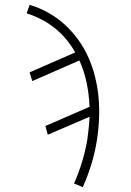

<svg xmlns="http://www.w3.org/2000/svg" viewBox="-20 -558 540 791"><path d="M321 213 285 198Q304 155 318 109Q332 63 340 16Q340 16 340 15.5Q340 15 340 15Q343 -8 345.5 -31Q348 -54 349 -77L177 -3L167 -39L349 -118Q347 -168 337 -216.5Q327 -265 307 -309L113 -224L102 -260L290 -342Q274 -370 253 -395.5Q232 -421 206.5 -441.5Q181 -462 151.5 -477.5Q122 -493 90 -503L102 -538Q143 -526 180 -505Q217 -484 247.5 -456Q278 -428 302.5 -394Q327 -360 344 -322Q361 -284 371.5 -242Q382 -200 386 -157Q390 -114 388 -68.5Q386 -23 379 21Q371 71 356.5 118.5Q342 166 321 213Z"/></svg>

Font: Iosevka Curly XLtObl
Style: Regular
Weight: 200
Italic angle: -9°
Monospace: yes
Designer: Belleve Invis
Foundry: Belleve Invis
Version: Version 11.1.0; ttfautohint (v1.8.3)